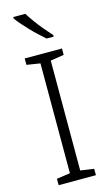

<svg xmlns="http://www.w3.org/2000/svg" viewBox="-142 -997 595 1045"><g transform="rotate(-15 155.5 -474.0)"><path d="M261 0H51V-36L127 -47V-666L51 -678V-714H261V-678L185 -666V-47L261 -36ZM117 -948Q130 -927 150 -899Q170 -871 193 -844Q216 -817 234 -797V-788H194Q176 -804 155 -823.5Q134 -843 114 -864Q94 -885 77 -904.5Q60 -924 49 -940V-948Z"/></g></svg>

Font: Noto Sans Armenian Light
Style: Regular
Weight: 300
Designer: Monotype Design Team
Foundry: Monotype Imaging Inc.
Version: Version 2.007